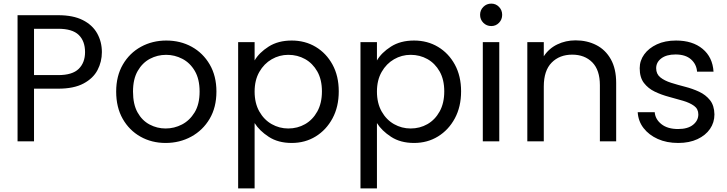

<svg xmlns="http://www.w3.org/2000/svg" viewBox="-20 -781 4019 1061"><path d="M543 -493Q543 -440 519 -394Q495 -348 441.5 -319.5Q388 -291 302 -291H168V0H77V-697H302Q384 -697 437.5 -670Q491 -643 517 -596.5Q543 -550 543 -493ZM302 -366Q380 -366 415 -400.5Q450 -435 450 -493Q450 -554 415 -588Q380 -622 302 -622H168V-366Z M895 9Q818 9 756 -26Q694 -61 658 -124.5Q622 -188 622 -275Q622 -361 659 -424.5Q696 -488 759 -522.5Q822 -557 899 -557Q977 -557 1039.5 -522.5Q1102 -488 1139 -424.5Q1176 -361 1176 -275Q1176 -188 1138.5 -124.5Q1101 -61 1037 -26Q973 9 895 9ZM895 -71Q943 -71 985.5 -93Q1028 -115 1055.5 -160Q1083 -205 1083 -275Q1083 -344 1056.5 -389Q1030 -434 987.5 -456Q945 -478 898 -478Q850 -478 808.5 -456Q767 -434 741 -389Q715 -344 715 -275Q715 -205 740 -160Q765 -115 806.5 -93Q848 -71 895 -71Z M1387 -447Q1412 -490 1464.5 -523.5Q1517 -557 1592 -557Q1666 -557 1724.5 -522Q1783 -487 1817.5 -424Q1852 -361 1852 -276Q1852 -191 1817.5 -127Q1783 -63 1724.5 -27Q1666 9 1592 9Q1517 9 1465 -25Q1413 -59 1387 -101V260H1296V-548H1387ZM1759 -276Q1759 -341 1733.5 -386Q1708 -431 1666 -454.5Q1624 -478 1573 -478Q1524 -478 1481.5 -453.5Q1439 -429 1413 -383.5Q1387 -338 1387 -275Q1387 -211 1413 -165Q1439 -119 1481.5 -95Q1524 -71 1573 -71Q1624 -71 1666 -95Q1708 -119 1733.5 -165Q1759 -211 1759 -276Z M2063 -447Q2088 -490 2140.5 -523.5Q2193 -557 2268 -557Q2342 -557 2400.5 -522Q2459 -487 2493.5 -424Q2528 -361 2528 -276Q2528 -191 2493.5 -127Q2459 -63 2400.5 -27Q2342 9 2268 9Q2193 9 2141 -25Q2089 -59 2063 -101V260H1972V-548H2063ZM2435 -276Q2435 -341 2409.5 -386Q2384 -431 2342 -454.5Q2300 -478 2249 -478Q2200 -478 2157.5 -453.5Q2115 -429 2089 -383.5Q2063 -338 2063 -275Q2063 -211 2089 -165Q2115 -119 2157.5 -95Q2200 -71 2249 -71Q2300 -71 2342 -95Q2384 -119 2409.5 -165Q2435 -211 2435 -276Z M2695 -637Q2669 -637 2651 -655Q2633 -673 2633 -699Q2633 -725 2651 -743Q2669 -761 2695 -761Q2720 -761 2737.5 -743Q2755 -725 2755 -699Q2755 -673 2737.5 -655Q2720 -637 2695 -637ZM2648 -548H2739V0H2648Z M2894 -548H2985V-470Q3013 -513 3059.5 -535.5Q3106 -558 3161 -558Q3224 -558 3275 -532Q3326 -506 3355.5 -453.5Q3385 -401 3385 -323V0H3295V-310Q3295 -394 3253 -436.5Q3211 -479 3142 -479Q3072 -479 3028.5 -435Q2985 -391 2985 -303V0H2894Z M3728 9Q3664 9 3615 -13Q3566 -35 3536.5 -73Q3507 -111 3504 -161H3598Q3601 -122 3635 -95Q3669 -68 3727 -68Q3781 -68 3810 -91.5Q3839 -115 3839 -149Q3839 -179 3815.5 -196Q3792 -213 3755 -224Q3718 -235 3676.5 -246Q3635 -257 3598.5 -274.5Q3562 -292 3538.5 -322.5Q3515 -353 3515 -404Q3515 -446 3540 -480.5Q3565 -515 3610 -536Q3655 -557 3716 -557Q3807 -557 3862.5 -511Q3918 -465 3923 -385H3832Q3829 -426 3798.5 -453Q3768 -480 3713 -480Q3663 -480 3634.5 -458.5Q3606 -437 3606 -404Q3606 -372 3629 -353.5Q3652 -335 3688.5 -323.5Q3725 -312 3766 -301.5Q3807 -291 3843.5 -274Q3880 -257 3903.5 -227.5Q3927 -198 3928 -149Q3928 -104 3903.5 -68.5Q3879 -33 3834 -12Q3789 9 3728 9Z"/></svg>

Font: Poppins
Style: Regular
Weight: 400
Designer: Ninad Kale (Devanagari), Jonny Pinhorn (Latin)
Version: Version 5.002